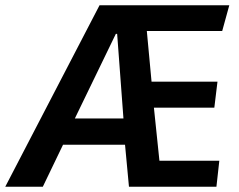

<svg xmlns="http://www.w3.org/2000/svg" viewBox="-73 -711 909 731"><path d="M403 -160H167L90 0H-53L306 -691H800L773 -593H486L504 -400H755L743 -301H513L534 -99H762L751 0H418ZM212 -260H397L373 -582H368Z"/></svg>

Font: Xgbmvzvtohvqztyvzapvmeyoton
Style: Regular
Weight: 500
Italic angle: -8°
Designer: Carrois Corporate & Edenspiekermann
Foundry: Carrois Corporate GbR & Edenspiekermann AG
Version: Version 2.001